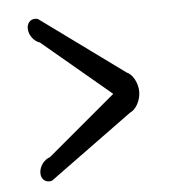

<svg xmlns="http://www.w3.org/2000/svg" viewBox="-39 -606 443 491"><g transform="rotate(-5 182.5 -360.5)"><path d="M317.5 -360C317.5 -382.8 304.5 -405.5 289.5 -411.6C289.3 -411.8 75.5 -567.6 75.5 -567.6C60.7 -572 47.5 -562.8 47.5 -545.7C47.5 -528.7 60.5 -511.6 75.5 -507.1L250.8 -360L75.5 -212.9C60.5 -208.4 47.5 -191.3 47.5 -174.3C47.5 -157.2 60.7 -148 75.5 -152.4C75.5 -152.4 289.3 -308.2 289.5 -308.4C304.5 -314.5 317.5 -337.2 317.5 -360Z"/></g></svg>

Font: Hi.
Style: Tall Regular
Weight: 400
Designer: Mew Too, Robert Jablonski
Foundry: Cannot Into Space Fonts
Version: Version 1.996